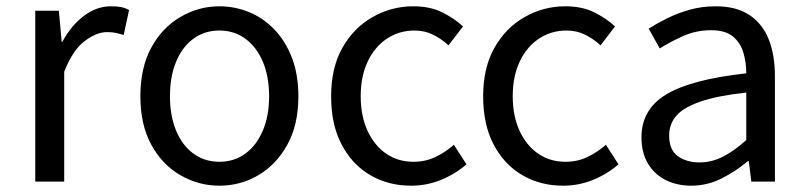

<svg xmlns="http://www.w3.org/2000/svg" viewBox="-20 -577 2562 610"><path d="M92 0V-543H167L176 -444H178Q206 -496 246.5 -526.5Q287 -557 332 -557Q351 -557 364.5 -554.5Q378 -552 390 -545L373 -466Q359 -470 348 -472.5Q337 -475 320 -475Q287 -475 249 -446.5Q211 -418 184 -349V0Z M677 13Q611 13 553 -20.5Q495 -54 460.5 -117.5Q426 -181 426 -271Q426 -362 460.5 -425.5Q495 -489 553 -523Q611 -557 677 -557Q727 -557 772.5 -538Q818 -519 853 -482Q888 -445 908 -392Q928 -339 928 -271Q928 -181 893 -117.5Q858 -54 801 -20.5Q744 13 677 13ZM677 -63Q724 -63 759.5 -89Q795 -115 815 -162Q835 -209 835 -271Q835 -334 815 -381Q795 -428 759.5 -454Q724 -480 677 -480Q630 -480 594.5 -454Q559 -428 539.5 -381Q520 -334 520 -271Q520 -209 539.5 -162Q559 -115 594.5 -89Q630 -63 677 -63Z M1286 13Q1214 13 1156.5 -20.5Q1099 -54 1065.5 -117.5Q1032 -181 1032 -271Q1032 -362 1068 -425.5Q1104 -489 1164 -523Q1224 -557 1293 -557Q1346 -557 1384.5 -538Q1423 -519 1451 -493L1405 -433Q1382 -454 1355.5 -467Q1329 -480 1297 -480Q1248 -480 1209 -454Q1170 -428 1148 -381Q1126 -334 1126 -271Q1126 -209 1147.5 -162Q1169 -115 1206.5 -89Q1244 -63 1294 -63Q1332 -63 1364 -78.5Q1396 -94 1422 -117L1462 -55Q1425 -23 1380 -5Q1335 13 1286 13Z M1769 13Q1697 13 1639.5 -20.5Q1582 -54 1548.5 -117.5Q1515 -181 1515 -271Q1515 -362 1551 -425.5Q1587 -489 1647 -523Q1707 -557 1776 -557Q1829 -557 1867.5 -538Q1906 -519 1934 -493L1888 -433Q1865 -454 1838.5 -467Q1812 -480 1780 -480Q1731 -480 1692 -454Q1653 -428 1631 -381Q1609 -334 1609 -271Q1609 -209 1630.5 -162Q1652 -115 1689.5 -89Q1727 -63 1777 -63Q1815 -63 1847 -78.5Q1879 -94 1905 -117L1945 -55Q1908 -23 1863 -5Q1818 13 1769 13Z M2176 13Q2131 13 2095 -5Q2059 -23 2038.5 -57.5Q2018 -92 2018 -141Q2018 -230 2097.5 -277.5Q2177 -325 2351 -344Q2351 -379 2341.5 -410.5Q2332 -442 2308 -461.5Q2284 -481 2239 -481Q2192 -481 2150.5 -462.5Q2109 -444 2076 -423L2041 -486Q2066 -502 2099 -518.5Q2132 -535 2171 -546Q2210 -557 2254 -557Q2320 -557 2361.5 -529Q2403 -501 2422.5 -451.5Q2442 -402 2442 -334V0H2367L2359 -65H2356Q2318 -33 2272.5 -10Q2227 13 2176 13ZM2202 -61Q2241 -61 2276.5 -79Q2312 -97 2351 -132V-283Q2260 -273 2206 -254.5Q2152 -236 2129 -209.5Q2106 -183 2106 -147Q2106 -100 2134 -80.5Q2162 -61 2202 -61Z"/></svg>

Font: Noto Sans HK
Style: Regular
Weight: 400
Designer: Ryoko NISHIZUKA 西塚涼子 (kana, bopomofo & ideographs); Paul D. Hunt (Latin, Greek & Cyrillic); Sandoll Communications 산돌커뮤니
Foundry: Adobe
Version: Version 2.004-H2;hotconv 1.0.118;makeotfexe 2.5.65603